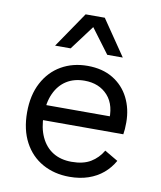

<svg xmlns="http://www.w3.org/2000/svg" viewBox="-84 -811 745 888"><g transform="rotate(10 288.5 -366.5)"><path d="M302 10Q231 10 175.5 -21Q120 -52 89 -110.5Q58 -169 58 -250Q58 -331 89 -389.5Q120 -448 174 -479Q228 -510 297 -510Q367 -510 416.5 -480Q466 -450 492 -398.5Q518 -347 518 -283Q518 -266 517 -252Q516 -238 514 -227H110V-298H479L437 -267Q445 -350 404.5 -395Q364 -440 295 -440Q246 -440 210.5 -417.5Q175 -395 155.5 -352.5Q136 -310 136 -250Q136 -191 156 -148Q176 -105 212.5 -82.5Q249 -60 300 -60Q355 -60 389.5 -81Q424 -102 445 -138L508 -101Q489 -67 459.5 -42Q430 -17 390.5 -3.5Q351 10 302 10ZM450 -576H377L291 -691L205 -576H132L246 -743H336Z"/></g></svg>

Font: Work Sans
Style: Regular
Weight: 400
Designer: Wei Huang
Foundry: Wei Huang
Version: Version 2.006; ttfautohint (v1.8.1.43-b0c9)